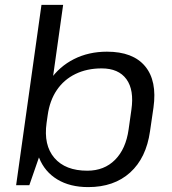

<svg xmlns="http://www.w3.org/2000/svg" viewBox="-20 -760 707 788"><path d="M342 7.9Q267.2 7.9 215.4 -23.5Q163.6 -54.8 140.6 -112Q117.6 -169.1 127.8 -246L135.1 -298.4Q146.3 -375.3 184.9 -431.2Q223.4 -487 283.7 -517.5Q343.9 -547.9 419 -547.9Q525.7 -547.9 575.5 -488.1Q625.3 -428.3 609.9 -318.6L595.7 -221.4Q580.2 -111.7 514.1 -51.9Q448 7.9 342 7.9ZM150.2 -740H239.1L158.5 -167.7L100.4 0H46.2ZM338.3 -59.4Q407.8 -59.4 452.2 -104.1Q496.6 -148.8 507.8 -228.6L519.2 -309.2Q531.1 -390.7 498.9 -435Q466.6 -479.3 397.2 -479.3Q336.9 -479.3 289.6 -456.3Q242.3 -433.3 213.2 -390.3Q184 -347.4 175.6 -286.6L171.2 -255.7Q158.3 -164.4 203.2 -111.9Q248.2 -59.4 338.3 -59.4Z"/></svg>

Font: Pathway Extreme 8pt Thin
Style: Italic
Weight: 100
Italic angle: -8°
Designer: Eduardo Rodriguez Tunni
Foundry: Eduardo Rodriguez Tunni
Version: Version 1.000